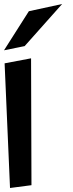

<svg xmlns="http://www.w3.org/2000/svg" viewBox="-78 -904 363 958"><path d="M79 20 77 -613 -55 -588 -28 34ZM232 -884 66 -848 -58 -653 45 -674Z"/></svg>

Font: Gamestation Warped
Style: Regular
Weight: 400
Designer: Jonas Hecksher
Foundry: Jonas Hecksher, Playtypeª, e-types AS
Version: Version 1.003